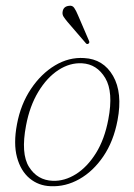

<svg xmlns="http://www.w3.org/2000/svg" viewBox="-20 -650 474 678"><path d="M277 -445Q345 -441.5 379.2 -382Q413.5 -322.5 395 -225Q381 -151 345 -98Q309 -45 260.2 -17.5Q211.5 10 158.5 7.5Q116 6 84.5 -20.2Q53 -46.5 40 -94.8Q27 -143 40 -211.5Q53 -281.5 89 -335.5Q125 -389.5 174.2 -419Q223.5 -448.5 277 -445ZM166.5 -11.5Q208 -10 248 -35Q288 -60 318.8 -109.2Q349.5 -158.5 362.5 -228.5Q381 -325 351.8 -374.2Q322.5 -423.5 270 -426.5Q227 -429 186.5 -402.8Q146 -376.5 115.5 -326.2Q85 -276 72 -207Q53 -107.5 82.5 -60.5Q112 -13.5 166.5 -11.5ZM255.5 -596 294 -506.5Q297.5 -499.5 292.5 -496Q287.5 -492.5 283.5 -497L218.5 -572.5Q210.5 -582 205 -590.2Q199.5 -598.5 201 -608Q203.5 -627.5 224 -629.5Q235.5 -631.5 242 -622.2Q248.5 -613 255.5 -596Z"/></svg>

Font: Fraunces 72pt Soft Thin
Style: Italic
Weight: 100
Italic angle: -16°
Version: Version 1.000;[0bf87f6ff]